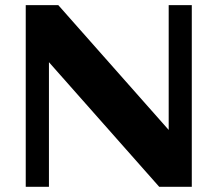

<svg xmlns="http://www.w3.org/2000/svg" viewBox="-20 -723 842 743"><path d="M169.4 0H79.6V-703.1H205.6L632.8 -220.2V-703.1H722.2V0H596.2L169.4 -482.4Z"/></svg>

Font: Aclonica
Style: Regular
Weight: 400
Version: Version 1.001